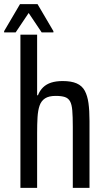

<svg xmlns="http://www.w3.org/2000/svg" viewBox="-39 -911 511 931"><path d="M60 0V-743H141V-449H145Q154 -472 170 -487.5Q186 -503 209.5 -510.5Q233 -518 265 -518Q307 -518 333 -506.5Q359 -495 372 -471Q385 -447 390 -411Q395 -375 395 -324V0H314V-296Q314 -346 311.5 -375.5Q309 -405 300.5 -420Q292 -435 275.5 -440.5Q259 -446 231 -446Q198 -446 179.5 -434Q161 -422 153 -399Q145 -376 143 -342.5Q141 -309 141 -266V0ZM-19 -754V-760L58 -891H143L220 -760V-754H163L100 -848L37 -754Z"/></svg>

Font: Saira Condensed Medium
Style: Regular
Weight: 500
Width: 3
Designer: Hector Gatti with collaboration of the Omnibus-Type team
Foundry: Omnibus-Type
Version: Version 1.101